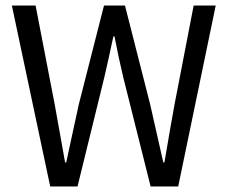

<svg xmlns="http://www.w3.org/2000/svg" viewBox="-20 -676 826 696"><path d="M162 0 23 -656H109L178 -299Q184 -264 197 -193.5Q210 -123 216 -87H220Q228 -126 244 -198Q260 -270 266 -299L357 -656H433L524 -299Q532 -265 572 -87H576Q600 -229 613 -299L682 -656H762L626 0H526L427 -395Q410 -466 395 -544H391Q385 -515 373.5 -463.5Q362 -412 358 -395L261 0Z"/></svg>

Font: Toshiba Sans
Style: Regular
Weight: 400
Designer: Paul D. Hunt
Foundry: Toshiba Corporation
Version: Version 2.020;PS 2.0;hotconv 1.0.86;makeotf.lib2.5.63406